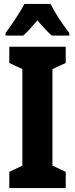

<svg xmlns="http://www.w3.org/2000/svg" viewBox="-20 -950 379 970"><path d="M312 0H27V-82L93 -113V-601L27 -632V-714H312V-632L245 -601V-113L312 -82ZM235 -930Q252 -897 276.5 -859Q301 -821 330 -783V-770H242Q226 -784 208 -803Q190 -822 169 -847Q148 -822 129.5 -802Q111 -782 97 -770H8V-783Q22 -802 41 -829.5Q60 -857 77 -884.5Q94 -912 103 -930Z"/></svg>

Font: Noto Sans Lao Looped ExtraCondensed ExtraBold
Style: Regular
Weight: 800
Width: 2
Designer: Mark Frömberg, Ben Mitchell
Foundry: The Fontpad Ltd
Version: Version 1.002; ttfautohint (v1.8.4.7-5d5b)